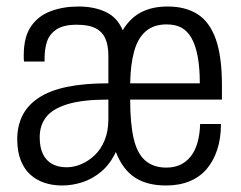

<svg xmlns="http://www.w3.org/2000/svg" viewBox="-20 -558 740 590"><path d="M171 12Q141 12 116 3.5Q91 -5 72.5 -22Q54 -39 43.5 -66Q33 -93 33 -130Q33 -171 49 -203Q65 -235 99 -257.5Q133 -280 186 -291Q239 -302 313 -302V-387Q313 -418 304 -439Q295 -460 274 -471Q253 -482 216 -482Q175 -482 153.5 -467.5Q132 -453 124.5 -430.5Q117 -408 117 -379V-369H54Q53 -374 53 -378.5Q53 -383 53 -389Q53 -444 75 -476.5Q97 -509 135.5 -523.5Q174 -538 221 -538Q270 -538 305.5 -521Q341 -504 357 -465Q380 -503 414 -520.5Q448 -538 495 -538Q550 -538 587 -514.5Q624 -491 643 -438Q662 -385 662 -296V-252H380Q380 -180 390.5 -133.5Q401 -87 426 -65Q451 -43 491 -43Q515 -43 533.5 -51.5Q552 -60 565.5 -76.5Q579 -93 586.5 -118.5Q594 -144 595 -177H659Q659 -133 647.5 -98Q636 -63 615 -38.5Q594 -14 562.5 -1Q531 12 490 12Q432 12 394.5 -12.5Q357 -37 336 -91Q318 -53 291 -30.5Q264 -8 233 2Q202 12 171 12ZM185 -44Q207 -44 229.5 -53.5Q252 -63 271 -81Q290 -99 301.5 -127Q313 -155 313 -192V-252Q234 -252 188 -238Q142 -224 122 -198.5Q102 -173 102 -136Q102 -105 112 -84.5Q122 -64 140.5 -54Q159 -44 185 -44ZM380 -302H594Q594 -350 587.5 -384.5Q581 -419 568.5 -441Q556 -463 537.5 -473Q519 -483 492 -483Q452 -483 427.5 -461.5Q403 -440 392 -399.5Q381 -359 380 -302Z"/></svg>

Font: Archivo Condensed Light
Style: Regular
Weight: 300
Width: 3
Designer: Hector Gatti
Foundry: Omnibus-Type
Version: Version 2.001